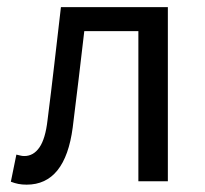

<svg xmlns="http://www.w3.org/2000/svg" viewBox="-20 -506 571 536"><path d="M54.5 9.5Q41.2 9.5 31 7.4Q20.9 5.4 10.3 1.3L25.7 -74.4Q31 -73.4 36.3 -71.9Q41.5 -70.4 47.9 -70.4Q73.5 -70.4 90.1 -94.5Q106.8 -118.6 112.7 -170.7Q122.7 -249.2 131.8 -328.2Q140.8 -407.1 150.1 -486.1H448.6V0H366.3V-419.1H215.3Q207.4 -352.4 199.5 -284.8Q191.6 -217.2 183 -150.1Q172.5 -70.5 140.4 -30.5Q108.2 9.5 54.5 9.5Z"/></svg>

Font: Source Sans 3
Style: Regular
Weight: 200
Designer: Paul D. Hunt
Foundry: Adobe
Version: Version 3.046;hotconv 1.0.118;makeotfexe 2.5.65603